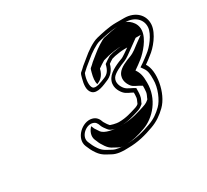

<svg xmlns="http://www.w3.org/2000/svg" viewBox="-93 -829 742 689"><g transform="rotate(-30 278.0 -484.5)"><path d="M262.5 -278.5C302.8 -278.5 337.6 -288.2 370 -300C397.4 -309.6 417.6 -324.6 435.9 -342.3C476.6 -381.8 491.2 -469.6 466.3 -505.2C477.4 -512.6 487.1 -520.4 494.6 -526.5C518.1 -543.4 552.8 -584.3 555.6 -620.1C558.6 -659.9 527.3 -689.5 482.2 -689.5H448.2C419.4 -689.5 387.8 -681.8 364.3 -676.3C342 -671 311.4 -649.3 294 -634.2L269.1 -613.9C263.7 -608.5 257.5 -602.9 250.8 -597.4C246.9 -592.2 246.2 -588.2 243.5 -578.3C237.4 -555.8 234.1 -532.4 247.5 -518.7C264.8 -501 301.2 -519.5 314.8 -525C334.4 -532.3 350.1 -548.8 355.9 -572.9C359.8 -575.8 366.5 -580.3 373 -584.1L386.4 -587.7C398.5 -590 415.3 -592.5 426.8 -592.5H439.1C429.9 -585.8 407.1 -570.3 403.6 -569C385.7 -562.4 348.8 -548.5 335 -526.2C317.7 -498.4 334.3 -472.7 343.2 -462.5C354.4 -449.6 368.1 -447.6 378.9 -440.4C378.7 -434.4 378.8 -425.9 377.8 -419.4C376.9 -413 372.8 -407.4 369.6 -398.3C365.7 -395.2 362.4 -392.8 356.9 -391.1C331.7 -383.3 310.2 -375.5 279.7 -375.5H279.2C273.5 -374.7 241.9 -381.6 244.2 -384.7C241.6 -386.2 233.2 -399.6 230.6 -404.2C225.7 -419.1 218.6 -430.2 202 -434.3C164.7 -443.6 116.9 -400 133 -360.9C139.2 -346.7 142.4 -337.9 153.1 -322.9C167 -303.2 181.2 -298.4 199.2 -288.3C214.8 -279.5 238.3 -276.9 262.5 -278.5ZM209 -301.7C189.7 -312.6 178.6 -315.8 166.4 -333.1C155.7 -348.3 153.5 -355.3 147.5 -369.1C136.1 -396.7 170.3 -425.9 195.2 -419.7C206.8 -416.8 211.4 -410.4 215.8 -396.9C217.5 -391.5 226.2 -379.3 230 -375C240.4 -360 267.2 -360 276.4 -360.5C311.6 -360.7 333.4 -369.2 358.4 -376.9C369.7 -380.4 375.4 -385.8 382.3 -391.2C385.8 -401.4 391 -406.3 393.1 -420.6C394.8 -432.5 394.2 -440.7 394.5 -450C380.3 -459.4 364.8 -463.3 355.9 -473.6C347.2 -483.5 337 -503.5 347.7 -520.8C356 -534.2 386.9 -548.1 405.9 -555C416.9 -559 435.7 -573.5 446.3 -581.2L482.7 -607.5H430.3C416.5 -607.5 399.2 -604.8 386.3 -602.3L369.8 -597.9C359 -591.5 351 -586 342.5 -579.7C337.1 -556.8 328.8 -545.1 312.1 -538.7C293.8 -531.4 269 -520.8 259.7 -530.3C251.4 -538.8 252 -566.1 261.7 -589.1C267.9 -594.3 274.7 -600.6 278.1 -604.1L302.4 -623.8C319.1 -638.3 348.1 -657.8 364.6 -661.7C388.2 -667.3 418.5 -674.5 444.7 -674.5H478.7C517.6 -674.5 542.6 -649.1 540.2 -617.9C538.1 -589.8 507.5 -552.3 487.4 -537.8C479.3 -531.9 470.4 -524.2 459.7 -517L444.7 -506.9L453 -495C462.1 -481.9 462.9 -468.8 462.7 -446.3C463.4 -411.9 444.7 -369.5 426.3 -351.7C409.4 -335.2 392.2 -322.6 367.8 -314C336.1 -302.4 303.9 -293.5 266 -293.5H265.5C242.7 -292 221.5 -294.7 209 -301.7ZM203.7 -381C202.7 -382.1 193.3 -396.3 191.2 -399.9C188.9 -404 188 -408.8 185.9 -412.5C173.9 -400.9 165.7 -381.5 172.7 -364.5C173.2 -363.2 176.4 -356.1 176.6 -355.6C179.6 -347.2 184.4 -338.5 191.9 -327.8C204.6 -309.9 212.6 -309 233.3 -297.3C241.2 -292.8 249.8 -292.7 262.5 -293.5H266C288.1 -293.5 312.1 -298.9 343.5 -310.4C391.4 -327.2 439.3 -380.3 438 -448.4C438.2 -474.9 434.8 -489.7 423.4 -506.1C435.1 -514 449 -524.1 458.4 -531.7C477.8 -547.5 512.8 -584.8 515.4 -619.3C518.3 -655.8 485 -673.8 478.6 -674.5H444.7C433.7 -674.5 409.3 -669.9 384.1 -663.9C376.6 -661.5 346.1 -642.7 330.5 -629.1L306 -609.2C301.2 -604.4 295.3 -599 288.6 -593.5C286.9 -590.8 285.9 -587.2 283.5 -578.1C278.8 -560.8 276.4 -543.4 280.7 -532.2C293.6 -537.7 309.6 -546.6 316.6 -575.9C324.4 -581.7 334.2 -588.1 344.4 -594.1L367.7 -600.4C384.4 -603.6 403.5 -607.5 430.3 -607.5H503.4L474.4 -586.6C463.1 -578.4 450.3 -566 430.4 -558.7C413.7 -552.6 385 -541.6 374.1 -524.1C359.4 -500.4 373.9 -477 381.5 -468.2C389.4 -459.1 402.6 -456.4 419.2 -445.4C418.9 -437.8 419.3 -428.8 417.9 -419.8C416.6 -410.7 411.7 -404.2 408.6 -395.2C402 -389.9 398.6 -385.4 380.9 -379.9C359.9 -373.4 328.5 -361.1 279.4 -360.5C247.8 -359.8 214.9 -366.9 203.7 -381Z"/></g></svg>

Font: HoneyBee
Style: BlurIt
Weight: 700
Foundry: Cannot Into Space Fonts
Version: Version 0.89